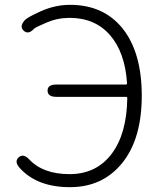

<svg xmlns="http://www.w3.org/2000/svg" viewBox="-20 -762 667 795"><path d="M62 -66Q38 -93 57 -110Q76 -128 101 -102Q158 -41 268 -41Q378 -41 441.5 -124Q505 -207 507 -356Q507 -361 502 -361H213Q177 -361 177 -387Q177 -412 213 -412H501Q506 -412 506 -417Q498 -544 436 -616Q374 -688 268 -688Q218 -688 172.5 -668.5Q127 -649 121 -643Q97 -617 78 -635Q59 -652 83 -679Q95 -691 148 -715Q208 -742 270 -742Q408 -742 487 -645Q567 -545 567 -366Q567 -187 486 -87Q405 13 269.5 13Q134 13 62 -66Z"/></svg>

Font: Resource Han Rounded CN Light
Style: Regular
Weight: 300
Designer: Cyano Hao (round all glyphs); Ryoko NISHIZUKA 西塚涼子 (kana, bopomofo & ideographs); Paul D. Hunt (Latin, Greek & Cyrillic)
Foundry: Cyano Hao
Version: 0.990